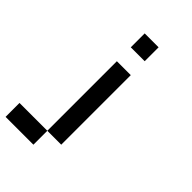

<svg xmlns="http://www.w3.org/2000/svg" viewBox="-238 -888 976 976"><g transform="rotate(45 250.0 -400.0)"><path d="M0 0V-100H200V0ZM200 -100V-600H300V-100ZM200 -700V-800H300V-700Z"/></g></svg>

Font: GalmuriMono9 Regular
Style: Regular
Weight: 400
Designer: Lee Minseo (quiple)
Version: Version 2.399;hotconv 1.1.1;makeotfexe 2.6.0 DEVELOPMENT